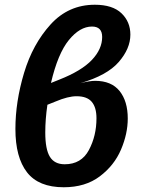

<svg xmlns="http://www.w3.org/2000/svg" viewBox="-20 -775 603 810"><path d="M519 -275Q519 -211 490.5 -144Q462 -77 401 -31Q340 15 249 15Q143 15 94 -48Q45 -111 45 -231Q45 -346 81.5 -467.5Q118 -589 193.5 -672Q269 -755 380 -755Q455 -755 492.5 -719Q530 -683 530 -629Q530 -570 481 -513.5Q432 -457 319 -424Q359 -434 381 -434Q450 -434 484.5 -391Q519 -348 519 -275ZM195 -425 230 -439Q324 -476 367.5 -522Q411 -568 411 -619Q411 -663 368 -663Q317 -663 270.5 -606Q224 -549 195 -425ZM387 -276Q387 -322 367 -345.5Q347 -369 303 -369Q267 -369 215 -347L180 -333Q171 -272 171 -216Q171 -145 190.5 -113.5Q210 -82 253 -82Q323 -82 355 -142Q387 -202 387 -276Z"/></svg>

Font: FiraGO Medium
Style: Italic
Weight: 500
Italic angle: -8°
Designer: bBox Type GmbH
Foundry: bBox Type GmbH
Version: Version 1.001